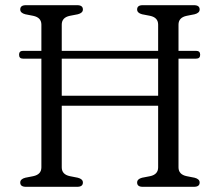

<svg xmlns="http://www.w3.org/2000/svg" viewBox="-20 -720 848 740"><path d="M218 -75Q218 -47.5 249.5 -41L280 -35Q299.5 -30 299.5 -16.5Q299.5 0 277.5 0H80Q58 0 58 -16.5Q58 -30 77.5 -35L108 -41Q139.5 -47.5 139.5 -75V-494H68.5Q53.5 -494 53.5 -509Q53.5 -524 68.5 -524H139.5V-625Q139.5 -652.5 108 -659L77.5 -665Q58 -670 58 -683.5Q58 -700 80 -700H277.5Q299.5 -700 299.5 -683.5Q299.5 -670 280 -665L249 -659Q218 -652.5 218 -625V-524H589.5V-625Q589.5 -652.5 558.5 -659L527.5 -665Q508.5 -670 508.5 -683.5Q508.5 -700 530 -700H727.5Q749.5 -700 749.5 -683.5Q749.5 -670 730 -665L699.5 -659Q668 -652.5 668 -625V-524H736Q751.5 -524 751.5 -509Q751.5 -494 736 -494H668V-75Q668 -47.5 699.5 -41L730 -35Q749.5 -30 749.5 -16.5Q749.5 0 727.5 0H530Q508.5 0 508.5 -16.5Q508.5 -30 527.5 -35L558.5 -41Q589.5 -47.5 589.5 -75V-312.5H218ZM218 -351H589.5V-494H218Z"/></svg>

Font: Fraunces 9pt Soft Light
Style: Regular
Weight: 300
Version: Version 1.000;[0bf87f6ff]